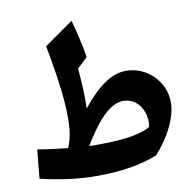

<svg xmlns="http://www.w3.org/2000/svg" viewBox="-86 -872 986 972"><g transform="rotate(-10 407.0 -386.0)"><path d="M530.8 -338.9Q566.8 -338.9 593.2 -317.9Q619.6 -296.9 632 -262.1Q644.3 -227.3 638.2 -186.2Q613.1 -171.3 573.3 -161.7Q533.6 -152 482.8 -147.5Q432.1 -143 373.7 -143Q361 -143 348.1 -143.1Q335.3 -143.3 322.3 -143.7Q356.8 -201.1 391.3 -245.1Q425.9 -289.1 460.9 -314Q495.9 -338.9 530.8 -338.9ZM570.6 -486.5Q515.8 -486.5 459 -447.6Q402.1 -408.7 342.5 -332.7Q344.7 -378 342.1 -431.9Q339.4 -485.8 335 -539.9L387.7 -589.4Q383 -620.3 376.8 -650Q370.6 -679.8 362.7 -712.4Q354.8 -745 344.2 -783.7L195.3 -679.2Q210.9 -596.2 222.7 -517.9Q234.5 -439.6 239.2 -370.5Q243.9 -301.5 238.6 -245.7Q233.3 -190 214.7 -151.9Q174.5 -156.2 135.2 -161.3Q95.8 -166.4 60.2 -172.6L45.6 -24.4Q110.5 -8.9 184.6 1.7Q258.6 12.3 339.7 12.3Q429.5 12.3 508 -0.5Q586.5 -13.4 647.5 -38.6Q674.4 -67.5 696.5 -100Q718.7 -132.5 734.7 -165.7Q750.7 -198.8 759.3 -230.7Q767.9 -262.5 767.9 -290.1Q767.9 -330.6 752.3 -366.3Q736.8 -401.9 709.4 -428.9Q682.1 -455.9 646.5 -471.2Q610.9 -486.5 570.6 -486.5Z"/></g></svg>

Font: Pinar-VF
Style: Regular
Weight: 300
Designer: Amin Abedi
Version: Version 3.0